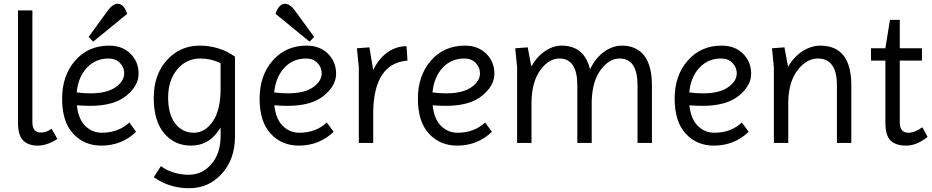

<svg xmlns="http://www.w3.org/2000/svg" viewBox="-20 -755 4922 1014"><path d="M75 -700H151V-110Q151 -55 196 -55Q225 -55 253 -75L283 -21Q228 14 179 14Q130 14 102.5 -13Q75 -40 75 -110Z M515 14Q425 14 366.5 -49Q308 -112 308 -234Q308 -356 377 -435Q446 -514 556 -514Q626 -514 669 -471.5Q712 -429 712 -365.5Q712 -302 646.5 -249Q581 -196 456 -196Q423 -196 386 -199Q393 -128 429.5 -91Q466 -54 518 -54Q605 -54 663 -108L699 -59Q623 14 515 14ZM553 -446Q484 -446 438.5 -397Q393 -348 385 -267Q418 -262 458 -262Q544 -262 590 -294Q636 -326 636 -368Q636 -399 613.5 -422.5Q591 -446 553 -446ZM602 -735Q634 -735 652 -682L472 -535L448 -560L550 -700Q576 -735 602 -735Z M792 181 830 122Q854 142 894 155Q934 168 975 168Q1049 168 1097 111Q1145 54 1145 -35V-82Q1089 14 988 14Q902 14 847 -51Q792 -116 792 -238.5Q792 -361 861.5 -437.5Q931 -514 1034.5 -514Q1138 -514 1221 -456V-34Q1221 86 1151.5 162.5Q1082 239 978.5 239Q875 239 792 181ZM1145 -285V-421Q1095 -446 1038 -446Q964 -446 916 -388.5Q868 -331 868 -240.5Q868 -150 906 -102Q944 -54 1003.5 -54Q1063 -54 1104 -114Q1145 -174 1145 -285Z M1558 14Q1468 14 1409.5 -49Q1351 -112 1351 -234Q1351 -356 1420 -435Q1489 -514 1599 -514Q1669 -514 1712 -471.5Q1755 -429 1755 -365.5Q1755 -302 1689.5 -249Q1624 -196 1499 -196Q1466 -196 1429 -199Q1436 -128 1472.5 -91Q1509 -54 1561 -54Q1648 -54 1706 -108L1742 -59Q1666 14 1558 14ZM1596 -446Q1527 -446 1481.5 -397Q1436 -348 1428 -267Q1461 -262 1501 -262Q1587 -262 1633 -294Q1679 -326 1679 -368Q1679 -399 1656.5 -422.5Q1634 -446 1596 -446ZM1485 -735Q1511 -735 1537 -700L1639 -560L1615 -535L1435 -682Q1453 -735 1485 -735Z M1951 0H1875V-400L1865 -500L1931 -505L1951 -385Q1981 -447 2027 -479Q2073 -511 2127 -511L2132 -435Q1956 -421 1951 -166Z M2394 14Q2304 14 2245.5 -49Q2187 -112 2187 -234Q2187 -356 2256 -435Q2325 -514 2435 -514Q2505 -514 2548 -471.5Q2591 -429 2591 -365.5Q2591 -302 2525.5 -249Q2460 -196 2335 -196Q2302 -196 2265 -199Q2272 -128 2308.5 -91Q2345 -54 2397 -54Q2484 -54 2542 -108L2578 -59Q2502 14 2394 14ZM2432 -446Q2363 -446 2317.5 -397Q2272 -348 2264 -267Q2297 -262 2337 -262Q2423 -262 2469 -294Q2515 -326 2515 -368Q2515 -399 2492.5 -422.5Q2470 -446 2432 -446Z M2946 -514Q3066 -514 3096 -389Q3125 -449 3170.5 -481.5Q3216 -514 3264 -514Q3341 -514 3382 -461.5Q3423 -409 3423 -304V0H3347V-304Q3347 -446 3252 -446Q3197 -446 3152.5 -386Q3108 -326 3105 -221V0H3029V-304Q3029 -446 2934 -446Q2879 -446 2834.5 -386Q2790 -326 2787 -221V0H2711V-400L2701 -500L2767 -505L2786 -404Q2816 -457 2859 -485.5Q2902 -514 2946 -514Z M3750 14Q3660 14 3601.5 -49Q3543 -112 3543 -234Q3543 -356 3612 -435Q3681 -514 3791 -514Q3861 -514 3904 -471.5Q3947 -429 3947 -365.5Q3947 -302 3881.5 -249Q3816 -196 3691 -196Q3658 -196 3621 -199Q3628 -128 3664.5 -91Q3701 -54 3753 -54Q3840 -54 3898 -108L3934 -59Q3858 14 3750 14ZM3788 -446Q3719 -446 3673.5 -397Q3628 -348 3620 -267Q3653 -262 3693 -262Q3779 -262 3825 -294Q3871 -326 3871 -368Q3871 -399 3848.5 -422.5Q3826 -446 3788 -446Z M4312 -514Q4476 -514 4476 -304V0H4400V-304Q4400 -446 4299 -446Q4241 -446 4193.5 -386Q4146 -326 4143 -221V0H4067V-400L4057 -500L4123 -505L4142 -402Q4173 -456 4219 -485Q4265 -514 4312 -514Z M4580 -435V-500H4656L4680 -650H4732V-500H4849V-435H4732V-109Q4732 -54 4777 -54Q4811 -54 4851 -83L4879 -32Q4821 14 4766 14Q4711 14 4683.5 -12.5Q4656 -39 4656 -109V-435Z"/></svg>

Font: Imprima
Style: Regular
Weight: 400
Version: Version 1.001